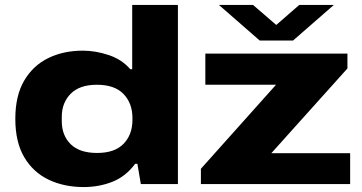

<svg xmlns="http://www.w3.org/2000/svg" viewBox="-20 -745 1465 777"><path d="M319 12Q239 12 176.5 -18Q114 -48 78 -109Q42 -170 42 -264Q42 -358 78 -419Q114 -480 175.5 -510Q237 -540 315 -540Q367 -540 420.5 -522Q474 -504 507 -465H515V-725H700V0H550L536 -82H527Q488 -30 434 -9Q380 12 319 12ZM866 -725H1004L1098 -644L1191 -725H1331L1166 -581H1031ZM793 0V-62L1097 -402H811V-528H1386V-468L1078 -125H1397V0ZM373 -126Q444 -126 480 -163Q516 -200 516 -260V-267Q516 -327 480 -364.5Q444 -402 372 -402Q302 -402 266 -365.5Q230 -329 230 -272V-255Q230 -197 266 -161.5Q302 -126 373 -126Z"/></svg>

Font: Archivo Expanded ExtraBold
Style: Regular
Weight: 800
Width: 7
Designer: Hector Gatti
Foundry: Omnibus-Type
Version: Version 2.001; ttfautohint (v1.8.3)